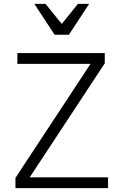

<svg xmlns="http://www.w3.org/2000/svg" viewBox="-20 -975 640 995"><path d="M60 0H540V-56H134L523 -647V-700H70V-644H449L60 -53ZM263 -795H337L442 -955H384L300 -851L216 -955H158Z"/></svg>

Font: CommitMonoV143 ExtLt
Style: Regular
Weight: 200
Monospace: yes
Designer: Eigil Nikolajsen
Foundry: Eigil Nikolajsen
Version: Version 1.143